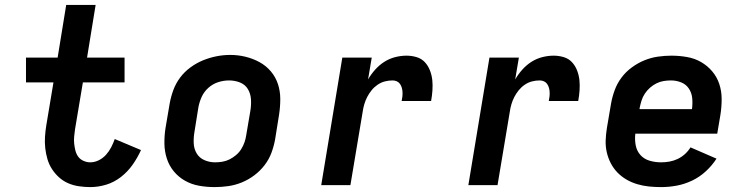

<svg xmlns="http://www.w3.org/2000/svg" viewBox="-20 -755 3040 783"><path d="M348 8Q325 8 301.5 4.5Q278 1 257.5 -8Q237 -17 220.5 -32Q204 -47 192 -65.5Q180 -84 173.5 -106Q167 -128 164.5 -151Q162 -174 163.5 -197.5Q165 -221 169 -245L198 -419H86V-520H215L250 -735H370L335 -520H488V-419H318L286 -228Q284 -214 282.5 -199Q281 -184 282.5 -169.5Q284 -155 287.5 -141Q291 -127 299 -116Q307 -105 320.5 -99Q334 -93 348 -93Q366 -93 383 -101.5Q400 -110 412.5 -124Q425 -138 433.5 -154.5Q442 -171 448 -188L555 -143Q541 -112 521 -83.5Q501 -55 473.5 -33.5Q446 -12 413.5 -2Q381 8 348 8Z M855 8Q823 8 792 2.5Q761 -3 734.5 -18Q708 -33 689 -56Q670 -79 660.5 -108Q651 -137 650.5 -169Q650 -201 655 -233L672 -333Q677 -361 687 -388Q697 -415 714.5 -438.5Q732 -462 756.5 -480Q781 -498 808 -509Q835 -520 863 -525.5Q891 -531 919 -531Q951 -531 981.5 -523.5Q1012 -516 1038.5 -501.5Q1065 -487 1084.5 -464Q1104 -441 1113.5 -412Q1123 -383 1123 -351Q1123 -319 1118 -287L1102 -187Q1097 -159 1087 -132Q1077 -105 1059 -81.5Q1041 -58 1017 -40Q993 -22 966 -11Q939 0 911 4Q883 8 855 8ZM857 -93Q872 -93 887 -95.5Q902 -98 916 -105Q930 -112 942.5 -122.5Q955 -133 963.5 -146.5Q972 -160 977 -174.5Q982 -189 984 -203L1001 -303Q1005 -327 1003.5 -350Q1002 -373 991 -391.5Q980 -410 959 -418.5Q938 -427 914 -427Q892 -427 870 -420Q848 -413 830 -397Q812 -381 802.5 -360Q793 -339 789 -317L773 -217Q769 -194 770 -171Q771 -148 782 -129.5Q793 -111 813.5 -102Q834 -93 857 -93Z M1290 0 1376 -520H1496L1481 -431Q1493 -452 1510 -471Q1527 -490 1547.5 -503Q1568 -516 1591.5 -522Q1615 -528 1638 -528Q1659 -528 1679 -522Q1699 -516 1712.5 -501.5Q1726 -487 1733.5 -467.5Q1741 -448 1743 -428Q1745 -408 1743.5 -386Q1742 -364 1738 -343H1618Q1620 -352 1621 -361.5Q1622 -371 1621.5 -380Q1621 -389 1618.5 -397.5Q1616 -406 1611 -413Q1606 -420 1598 -423.5Q1590 -427 1581 -427Q1565 -427 1549.5 -423Q1534 -419 1520 -409.5Q1506 -400 1495.5 -387Q1485 -374 1477.5 -359.5Q1470 -345 1465.5 -329.5Q1461 -314 1459 -299L1409 0Z M1890 0 1976 -520H2096L2081 -431Q2093 -452 2110 -471Q2127 -490 2147.5 -503Q2168 -516 2191.5 -522Q2215 -528 2238 -528Q2259 -528 2279 -522Q2299 -516 2312.5 -501.5Q2326 -487 2333.5 -467.5Q2341 -448 2343 -428Q2345 -408 2343.5 -386Q2342 -364 2338 -343H2218Q2220 -352 2221 -361.5Q2222 -371 2221.5 -380Q2221 -389 2218.5 -397.5Q2216 -406 2211 -413Q2206 -420 2198 -423.5Q2190 -427 2181 -427Q2165 -427 2149.5 -423Q2134 -419 2120 -409.5Q2106 -400 2095.5 -387Q2085 -374 2077.5 -359.5Q2070 -345 2065.5 -329.5Q2061 -314 2059 -299L2009 0Z M2676 8Q2651 8 2626.5 5.5Q2602 3 2578.5 -4Q2555 -11 2534.5 -23Q2514 -35 2498 -51.5Q2482 -68 2471 -89Q2460 -110 2454.5 -134Q2449 -158 2450 -183Q2451 -208 2455 -233L2472 -333Q2477 -361 2487 -388Q2497 -415 2514.5 -438.5Q2532 -462 2556.5 -480Q2581 -498 2608 -509Q2635 -520 2663 -524Q2691 -528 2718 -528Q2750 -528 2781.5 -522.5Q2813 -517 2839 -502Q2865 -487 2884.5 -464Q2904 -441 2913.5 -412Q2923 -383 2923 -351Q2923 -319 2918 -287L2905 -210H2571Q2568 -186 2572.5 -162.5Q2577 -139 2592 -122.5Q2607 -106 2629.5 -99.5Q2652 -93 2676 -93Q2693 -93 2710 -96Q2727 -99 2743 -106.5Q2759 -114 2772.5 -126Q2786 -138 2796 -154L2902 -108Q2884 -80 2858.5 -56.5Q2833 -33 2802.5 -18.5Q2772 -4 2740 2Q2708 8 2676 8ZM2802 -310Q2805 -332 2803 -354Q2801 -376 2789.5 -393.5Q2778 -411 2758 -419Q2738 -427 2716 -427Q2701 -427 2686 -424.5Q2671 -422 2657 -415Q2643 -408 2631 -397.5Q2619 -387 2610 -373.5Q2601 -360 2596.5 -345.5Q2592 -331 2589 -317L2588 -310Z"/></svg>

Font: Zed Sans Extended
Style: Bold Italic
Weight: 700
Width: 7
Italic angle: -9°
Designer: Belleve Invis
Foundry: Belleve Invis
Version: Version 1.0.0; ttfautohint (v1.8.4)